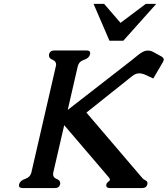

<svg xmlns="http://www.w3.org/2000/svg" viewBox="-20 -954 859 984"><path d="M459.5 -934.1H513.7L597.7 -836.9L727.1 -934.1H780.8L611.8 -745.1H541ZM612.3 -612.3Q658.7 -647.9 687 -671.4Q715.8 -694.8 734.9 -694.8Q752.4 -694.8 762.7 -689L809.1 -663.6Q819.3 -656.2 819.3 -649.4Q819.3 -642.6 814 -634.3L765.6 -551.8L723.1 -571.3Q708 -578.1 691.9 -578.1Q675.3 -578.1 656.2 -563L422.9 -377L707 -44.4Q713.9 -35.2 726.1 -29.3Q738.3 -23.4 735.4 -10.3Q731 9.8 708.5 9.8H543Q524.4 9.8 524.4 -3.9Q524.4 -6.8 525.4 -10.3Q526.9 -17.1 539.6 -26.9Q542.5 -28.8 543 -31.2V-31.7Q544.4 -38.1 535.2 -47.9L309.1 -312.5L253.4 -71.3Q252.4 -65.9 252 -61.5Q252 -43.9 270 -37.1Q288.6 -29.8 288.6 -15.6Q288.6 -12.7 288.1 -9.8Q283.7 9.8 261.2 9.8H95.7Q77.1 9.8 77.1 -3.9Q77.1 -6.8 78.1 -9.8Q82.5 -28.3 108.9 -37.1Q135.3 -45.9 141.1 -71.3L266.1 -613.8Q267.1 -618.7 267.6 -623Q267.6 -640.1 249.5 -647.5Q231 -654.8 231 -669.4Q231 -672.4 231.4 -675.3Q235.8 -695.3 258.8 -695.3H424.3Q442.4 -695.3 442.4 -681.6Q442.4 -678.7 441.4 -675.3Q437 -656.2 410.6 -647.5Q384.3 -638.7 378.4 -613.8L327.1 -390.6Z"/></svg>

Font: Caudex
Style: Bold
Weight: 700
Italic angle: -13°
Version: Version 1.04